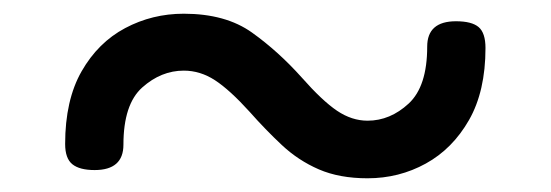

<svg xmlns="http://www.w3.org/2000/svg" viewBox="-20 -576 803 280"><path d="M516 -316Q475 -316 445 -329Q415 -342 391 -364.5Q367 -387 344 -413Q315 -445 293.5 -459Q272 -473 248 -473Q215 -473 187.5 -448.5Q160 -424 160 -365Q160 -328 118 -328Q96 -328 85.5 -336.5Q75 -345 75 -366Q75 -430 99 -472Q123 -514 162.5 -535Q202 -556 248 -556Q309 -556 347.5 -528.5Q386 -501 420 -463Q450 -429 471.5 -414.5Q493 -400 516 -400Q549 -400 576 -425Q603 -450 603 -508Q603 -545 645 -545Q668 -545 678 -536.5Q688 -528 688 -506Q688 -443 664 -401Q640 -359 601 -337.5Q562 -316 516 -316Z"/></svg>

Font: Playwrite PE
Style: Regular
Weight: 400
Designer: Veronika Burian, José Scaglione
Foundry: TypeTogether
Version: Version 1.002